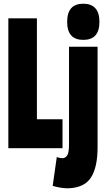

<svg xmlns="http://www.w3.org/2000/svg" viewBox="-20 -799 568 1035"><path d="M25 0V-700H179V-156H317V0ZM429 -584Q342 -584 342 -681Q342 -779 429 -779Q471 -779 493.5 -755Q516 -731 516 -681Q516 -584 429 -584ZM506 -547V-6Q506 102 471 157Q436 212 351 216Q312 217 264 203L286 48Q296 51 304 52.5Q312 54 320 54Q338 50 345 33.5Q352 17 352 -20V-547Z"/></svg>

Font: Georama ExtraCondensed ExtraBold
Style: Regular
Weight: 800
Width: 2
Designer: Jean-Baptiste Levee
Foundry: Production Type
Version: Version 1.000